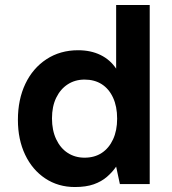

<svg xmlns="http://www.w3.org/2000/svg" viewBox="-20 -740 690 772"><path d="M281 12Q214 12 162 -22.5Q110 -57 81 -118Q52 -179 52 -258Q52 -340 82 -403Q112 -466 167 -502Q222 -538 294 -538Q345 -538 384 -519Q423 -500 447 -464V-720H582V0H462L447 -70Q432 -48 410 -29Q388 -10 357 1Q326 12 281 12ZM320 -106Q360 -106 389 -125Q418 -144 434.5 -179.5Q451 -215 451 -263Q451 -312 434.5 -347.5Q418 -383 389 -401.5Q360 -420 320 -420Q282 -420 252.5 -401Q223 -382 206 -347Q189 -312 189 -264Q189 -216 206 -180Q223 -144 252.5 -125Q282 -106 320 -106Z"/></svg>

Font: DM Sans 9pt
Style: Bold
Weight: 700
Designer: Colophon Foundry, Jonny Pinhorn
Foundry: Colophon Foundry
Version: Version 4.004;gftools[0.9.30]